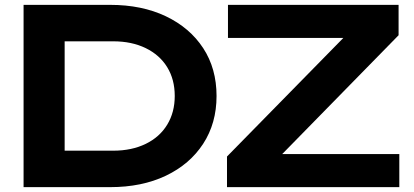

<svg xmlns="http://www.w3.org/2000/svg" viewBox="-20 -770 1704 790"><path d="M433 -750Q564 -750 662.5 -703Q761 -656 816 -572Q871 -488 871 -375Q871 -263 816 -178.5Q761 -94 662.5 -47Q564 0 433 0H77V-750ZM246 -67 160 -150H446Q522 -150 579.5 -178Q637 -206 668 -257Q699 -308 699 -375Q699 -443 668 -493.5Q637 -544 579.5 -572Q522 -600 446 -600H160L246 -683ZM914 0V-126L1436 -658L1554 -614H918V-750H1620V-625L1097 -91L996 -136H1623V0Z"/></svg>

Font: Unbounded Medium
Style: Regular
Weight: 500
Designer: Luke Prowse, Jean-Baptiste Morizot, Fátima Lázaro, Florian Runge
Foundry: NaN
Version: Version 1.700